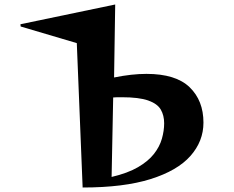

<svg xmlns="http://www.w3.org/2000/svg" viewBox="-20 -822 1040 855"><path d="M322 -630 72 -704 71 -714 493 -802 488 -477Q567 -493 632 -493Q763 -493 824.5 -433.5Q886 -374 886 -276Q886 -193 828 -127.5Q770 -62 650.5 -24.5Q531 13 348 13ZM477 -34Q549 -51 594.5 -77.5Q640 -104 665.5 -136.5Q691 -169 701 -204.5Q711 -240 711 -273Q711 -308 696 -334Q681 -360 640 -374.5Q599 -389 522 -389Q513 -389 503.5 -389Q494 -389 484 -388Z"/></svg>

Font: Reggae One
Style: Regular
Weight: 400
Designer: Fontworks Inc.
Foundry: Fontworks Inc.
Version: Version 1.100